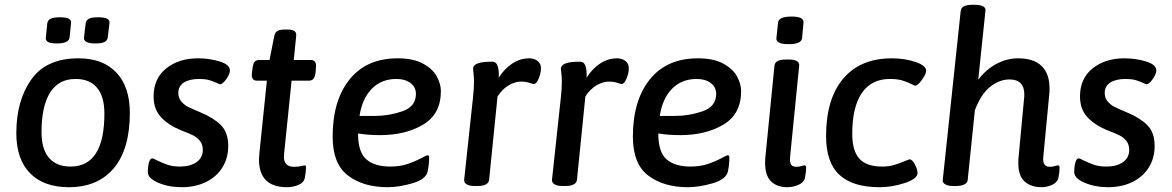

<svg xmlns="http://www.w3.org/2000/svg" viewBox="-20 -773 4882 800"><path d="M48 -218Q48 -354 110.5 -442Q173 -530 307 -530Q409 -530 465 -470.5Q521 -411 521 -303Q521 -152 454.5 -72.5Q388 7 267 7Q162 7 105 -51.5Q48 -110 48 -218ZM415 -300Q415 -370 384.5 -407Q354 -444 295 -444Q224 -444 188.5 -387Q153 -330 153 -222Q153 -152 184 -115.5Q215 -79 274 -79Q415 -79 415 -300ZM171 -617 177 -676Q179 -689 191 -695Q203 -701 229 -701Q255 -701 266.5 -695Q278 -689 276 -676L270 -617Q267 -592 218 -592Q191 -592 180 -598Q169 -604 171 -617ZM330 -617 337 -676Q339 -689 350.5 -695Q362 -701 388 -701Q415 -701 426.5 -695Q438 -689 436 -676L429 -617Q427 -604 415.5 -598Q404 -592 377 -592Q327 -592 330 -617Z M596 -56Q596 -81 601 -97Q606 -113 614 -113Q620 -113 634 -105Q656 -94 678 -86.5Q700 -79 730 -79Q773 -79 799 -97.5Q825 -116 825 -148Q825 -171 813.5 -185.5Q802 -200 785.5 -208.5Q769 -217 737 -229Q684 -250 652 -283.5Q620 -317 620 -371Q620 -446 672.5 -488Q725 -530 805 -530Q852 -530 895 -517Q938 -504 938 -479Q938 -465 923 -443.5Q908 -422 897 -422Q894 -422 880.5 -428.5Q867 -435 850.5 -439.5Q834 -444 810 -444Q769 -444 746 -429Q723 -414 723 -386Q723 -364 736 -349.5Q749 -335 763 -328Q777 -321 817 -304Q870 -282 900.5 -251.5Q931 -221 931 -165Q931 -114 906.5 -75Q882 -36 838 -14.5Q794 7 737 7Q683 7 639.5 -11.5Q596 -30 596 -56Z M1059 -109Q1059 -117 1061 -137L1092 -437H1050Q1029 -437 1029 -461L1030 -471L1032 -487Q1034 -506 1040 -514.5Q1046 -523 1059 -523H1103L1123 -624Q1126 -638 1136 -644Q1146 -650 1167 -650H1176Q1198 -650 1207 -643.5Q1216 -637 1214 -622L1204 -523H1275Q1297 -523 1297 -498L1296 -487L1295 -473Q1293 -454 1286.5 -445.5Q1280 -437 1268 -437H1195L1164 -135Q1163 -129 1163 -120Q1163 -78 1205 -78Q1223 -78 1234.5 -81Q1246 -84 1249 -84Q1252 -84 1253.5 -82.5Q1255 -81 1255 -75Q1255 -58 1250 -32Q1247 -13 1224.5 -3Q1202 7 1176 7Q1059 7 1059 -109Z M1472 -217V-215Q1472 -139 1506.5 -109Q1541 -79 1606 -79Q1647 -79 1679 -90Q1711 -101 1741 -117Q1757 -126 1761 -126Q1765 -126 1766.5 -124Q1768 -122 1768 -114Q1768 -89 1762 -59Q1755 -26 1699 -9.5Q1643 7 1595 7Q1494 7 1430 -41.5Q1366 -90 1366 -204Q1366 -354 1436.5 -442Q1507 -530 1637 -530Q1702 -530 1742.5 -508Q1783 -486 1800 -454.5Q1817 -423 1817 -393Q1817 -298 1743.5 -254Q1670 -210 1564 -210Q1512 -210 1472 -217ZM1478 -290H1542Q1601 -290 1657 -309.5Q1713 -329 1713 -382Q1713 -410 1690.5 -427Q1668 -444 1632 -444Q1569 -444 1529 -403Q1489 -362 1478 -290Z M1914 -24 1951 -368Q1955 -405 1955 -432Q1955 -453 1953 -467.5Q1951 -482 1951 -487Q1952 -502 1971 -509Q1990 -516 2031 -516Q2048 -516 2054 -496.5Q2060 -477 2058 -449Q2081 -486 2114 -508Q2147 -530 2185 -530Q2206 -530 2220 -519Q2234 -508 2234 -489Q2234 -468 2224.5 -445.5Q2215 -423 2204 -423Q2200 -423 2185.5 -428Q2171 -433 2150 -433Q2126 -433 2099.5 -417.5Q2073 -402 2053 -371L2018 -24Q2015 2 1969 2H1958Q1936 2 1924.5 -5Q1913 -12 1914 -24Z M2280 -24 2317 -368Q2321 -405 2321 -432Q2321 -453 2319 -467.5Q2317 -482 2317 -487Q2318 -502 2337 -509Q2356 -516 2397 -516Q2414 -516 2420 -496.5Q2426 -477 2424 -449Q2447 -486 2480 -508Q2513 -530 2551 -530Q2572 -530 2586 -519Q2600 -508 2600 -489Q2600 -468 2590.5 -445.5Q2581 -423 2570 -423Q2566 -423 2551.5 -428Q2537 -433 2516 -433Q2492 -433 2465.5 -417.5Q2439 -402 2419 -371L2384 -24Q2381 2 2335 2H2324Q2302 2 2290.5 -5Q2279 -12 2280 -24Z M2723 -217V-215Q2723 -139 2757.5 -109Q2792 -79 2857 -79Q2898 -79 2930 -90Q2962 -101 2992 -117Q3008 -126 3012 -126Q3016 -126 3017.5 -124Q3019 -122 3019 -114Q3019 -89 3013 -59Q3006 -26 2950 -9.5Q2894 7 2846 7Q2745 7 2681 -41.5Q2617 -90 2617 -204Q2617 -354 2687.5 -442Q2758 -530 2888 -530Q2953 -530 2993.5 -508Q3034 -486 3051 -454.5Q3068 -423 3068 -393Q3068 -298 2994.5 -254Q2921 -210 2815 -210Q2763 -210 2723 -217ZM2729 -290H2793Q2852 -290 2908 -309.5Q2964 -329 2964 -382Q2964 -410 2941.5 -427Q2919 -444 2883 -444Q2820 -444 2780 -403Q2740 -362 2729 -290Z M3168 -93Q3168 -109 3169 -118L3207 -500Q3210 -525 3255 -525H3266Q3312 -525 3310 -500L3272 -119Q3270 -97 3276 -87.5Q3282 -78 3298 -78Q3309 -78 3319 -81Q3329 -84 3332 -84Q3339 -84 3339 -75Q3339 -58 3334 -32Q3330 -13 3307.5 -3Q3285 7 3260 7Q3218 7 3193 -17Q3168 -41 3168 -93ZM3215 -614 3222 -679Q3224 -704 3278 -704Q3306 -704 3317.5 -697.5Q3329 -691 3328 -679L3322 -614Q3319 -589 3266 -589Q3213 -589 3215 -614Z M3422 -206Q3422 -361 3493.5 -445.5Q3565 -530 3696 -530Q3749 -530 3794 -515Q3839 -500 3839 -478Q3839 -465 3821.5 -440.5Q3804 -416 3794 -416Q3790 -416 3781 -421Q3762 -431 3740.5 -437.5Q3719 -444 3688 -444Q3611 -444 3571 -385.5Q3531 -327 3531 -215Q3531 -145 3560.5 -112Q3590 -79 3655 -79Q3684 -79 3707 -86Q3730 -93 3756 -104Q3761 -106 3764.5 -107.5Q3768 -109 3770 -109Q3781 -109 3792 -88Q3803 -67 3803 -52Q3803 -28 3750 -10.5Q3697 7 3645 7Q3533 7 3477.5 -44.5Q3422 -96 3422 -206Z M4223 -92Q4223 -108 4224 -117L4247 -363Q4248 -369 4248 -379Q4248 -442 4186 -442Q4145 -442 4106.5 -412Q4068 -382 4042 -314L4012 -23Q4011 -11 3998 -4.5Q3985 2 3963 2H3952Q3930 2 3918.5 -5Q3907 -12 3908 -22L3983 -728Q3986 -753 4031 -753H4042Q4065 -753 4076.5 -746.5Q4088 -740 4086 -728L4056 -441Q4090 -485 4133 -507.5Q4176 -530 4222 -530Q4287 -530 4320 -498Q4353 -466 4353 -405Q4353 -389 4352 -381L4327 -119Q4323 -78 4354 -78Q4365 -78 4375 -81Q4385 -84 4388 -84Q4395 -84 4395 -75Q4395 -58 4390 -32Q4386 -13 4364 -3Q4342 7 4321 7Q4275 7 4249 -17Q4223 -41 4223 -92Z M4456 -56Q4456 -81 4461 -97Q4466 -113 4474 -113Q4480 -113 4494 -105Q4516 -94 4538 -86.5Q4560 -79 4590 -79Q4633 -79 4659 -97.5Q4685 -116 4685 -148Q4685 -171 4673.5 -185.5Q4662 -200 4645.5 -208.5Q4629 -217 4597 -229Q4544 -250 4512 -283.5Q4480 -317 4480 -371Q4480 -446 4532.5 -488Q4585 -530 4665 -530Q4712 -530 4755 -517Q4798 -504 4798 -479Q4798 -465 4783 -443.5Q4768 -422 4757 -422Q4754 -422 4740.5 -428.5Q4727 -435 4710.5 -439.5Q4694 -444 4670 -444Q4629 -444 4606 -429Q4583 -414 4583 -386Q4583 -364 4596 -349.5Q4609 -335 4623 -328Q4637 -321 4677 -304Q4730 -282 4760.5 -251.5Q4791 -221 4791 -165Q4791 -114 4766.5 -75Q4742 -36 4698 -14.5Q4654 7 4597 7Q4543 7 4499.5 -11.5Q4456 -30 4456 -56Z"/></svg>

Font: Asap-MediumItalic
Style: Italic
Weight: 500
Italic angle: -6°
Designer: Pablo Cosgaya
Foundry: Omnibus-Type
Version: Version 2.000; ttfautohint (v1.8)